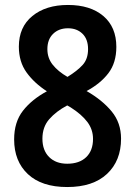

<svg xmlns="http://www.w3.org/2000/svg" viewBox="-20 -744 546 774"><path d="M254 -724Q344 -724 396.5 -679.5Q449 -635 449 -555Q449 -491 417 -449Q385 -407 329 -377Q392 -341 430 -295Q468 -249 468 -185Q468 -96 411.5 -43Q355 10 251 10Q148 10 92.5 -42Q37 -94 37 -182Q37 -252 72.5 -297.5Q108 -343 169 -376Q118 -409 87 -452Q56 -495 56 -556Q56 -635 110.5 -679.5Q165 -724 254 -724ZM254 -630Q217 -630 194 -607.5Q171 -585 171 -546Q171 -510 192.5 -483Q214 -456 252 -434Q291 -458 313 -482Q335 -506 335 -546Q335 -586 312.5 -608Q290 -630 254 -630ZM151 -185Q151 -138 178 -111Q205 -84 251 -84Q300 -84 327.5 -110.5Q355 -137 355 -184Q355 -222 332 -252.5Q309 -283 265 -311L251 -319Q206 -295 178.5 -263.5Q151 -232 151 -185Z"/></svg>

Font: Noto Sans Hebrew Condensed SemiBold
Style: Regular
Weight: 600
Width: 3
Designer: Ben Nathan
Foundry: Google LLC
Version: Version 3.001; ttfautohint (v1.8.4.7-5d5b)